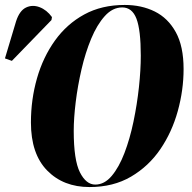

<svg xmlns="http://www.w3.org/2000/svg" viewBox="-72 -745 777 776"><path d="M290 11Q184 11 118.5 -56Q53 -123 53 -250Q53 -343 77.5 -428.5Q102 -514 150 -581Q198 -648 268.5 -686.5Q339 -725 432 -725Q500 -725 553.5 -698.5Q607 -672 638.5 -615Q670 -558 670 -466Q670 -381 646.5 -296Q623 -211 576 -142Q529 -73 457.5 -31Q386 11 290 11ZM313 1Q350 1 379.5 -34Q409 -69 431 -126.5Q453 -184 467.5 -253.5Q482 -323 489.5 -392.5Q497 -462 497 -520Q497 -624 479.5 -669.5Q462 -715 422 -715Q383 -715 351.5 -680Q320 -645 296.5 -588.5Q273 -532 257.5 -465Q242 -398 234 -332.5Q226 -267 226 -216Q226 -98 251 -48.5Q276 1 313 1ZM-24 -499 -52 -509 -7 -659Q7 -702 33 -714.5Q59 -727 88 -716Q117 -705 138 -676L136 -664Z"/></svg>

Font: Noto Serif Display ExtraCondensed Black
Style: Italic
Weight: 900
Width: 2
Italic angle: -12°
Designer: Monotype Design Team
Foundry: Monotype Imaging Inc.
Version: Version 2.009